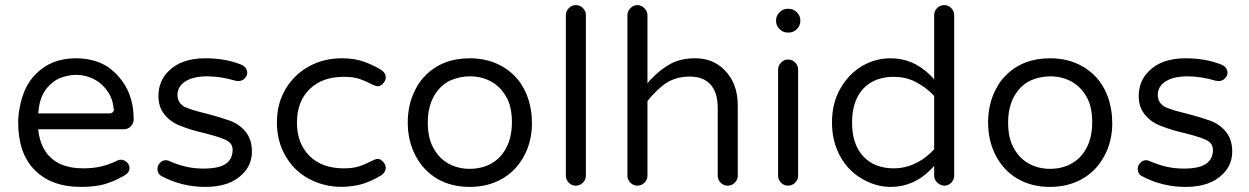

<svg xmlns="http://www.w3.org/2000/svg" viewBox="-20 -733 4932 758"><path d="M467.8 -38.1Q491.2 -50.8 491.2 -69.3Q491.2 -83 480.5 -92.8Q469.7 -102.5 457 -102.5Q448.2 -102.5 442.4 -98.6Q410.2 -83 378.9 -75.7Q347.7 -68.4 307.6 -68.4Q209 -68.4 163.1 -129.9Q137.7 -165 131.8 -215.8L130.9 -222.7H467.8Q485.4 -222.7 496.6 -234.4Q507.8 -246.1 507.8 -261.7Q507.8 -372.1 437.5 -442.4Q421.9 -458 403.3 -470.7Q350.6 -502.9 279.3 -502.9Q182.6 -502.9 122.1 -441.4Q74.2 -394.5 58.6 -312.5Q51.8 -281.2 51.8 -249Q51.8 -127 117.7 -61Q183.6 4.9 299.8 4.9Q354.5 4.9 391.1 -5.4Q427.7 -15.6 467.8 -38.1ZM429.7 -301.8Q429.7 -293.9 424.8 -289.6Q419.9 -285.2 411.1 -285.2H130.9L131.8 -291Q136.7 -367.2 186.5 -406.2Q199.2 -417 211.9 -422.9Q248 -437.5 280.3 -437.5Q316.4 -437.5 349.1 -421.4Q381.8 -405.3 404.3 -373Q424.8 -344.7 428.7 -304.7Q429.7 -302.7 429.7 -301.8Z M956.1 -446.3Q956.1 -450.2 955.1 -453.1Q953.1 -460 949.2 -465.8L945.3 -469.7Q940.4 -474.6 930.7 -478.5Q868.2 -502.9 791 -502.9Q695.3 -502.9 645.5 -452.1Q605.5 -413.1 605.5 -353.5Q605.5 -309.6 629.9 -280.3Q654.3 -250 694.3 -235.4Q736.3 -218.8 789.1 -207Q861.3 -188.5 879.9 -175.8Q898.4 -163.1 898.4 -141.6Q898.4 -100.6 864.3 -82Q835.9 -67.4 785.2 -67.4Q747.1 -67.4 715.3 -74.7Q683.6 -82 649.4 -96.7Q642.6 -100.6 634.8 -100.6Q621.1 -100.6 611.3 -89.8Q601.6 -79.1 601.6 -66.4Q601.6 -48.8 615.2 -39.1Q696.3 4.9 791 4.9Q887.7 4.9 937.5 -45.9Q974.6 -82 974.6 -134.8Q974.6 -180.7 951.2 -210.9Q927.7 -241.2 889.6 -255.9Q848.6 -270.5 795.9 -284.2Q735.4 -298.8 710 -310.5Q680.7 -326.2 680.7 -358.4Q680.7 -392.6 713.9 -413.1Q745.1 -431.6 798.3 -431.6Q851.6 -431.6 910.2 -414.1L921.9 -413.1Q935.5 -413.1 945.3 -422.9Q956.1 -433.6 956.1 -446.3Z M1452.1 -99.6Q1417 -82 1394 -75.2Q1371.1 -68.4 1336.9 -68.4Q1251 -68.4 1201.7 -117.7Q1152.3 -167 1152.3 -249Q1152.3 -332 1202.1 -380.9Q1252 -429.7 1336.9 -429.7Q1371.1 -429.7 1394.5 -422.9Q1417 -416 1452.1 -398.4Q1462.9 -392.6 1471.7 -392.6Q1482.4 -392.6 1492.2 -403.3Q1502.9 -415 1502.9 -426.8Q1502.9 -436.5 1499.5 -441.9Q1496.1 -447.3 1493.2 -450.2Q1489.3 -454.1 1485.4 -457Q1449.2 -478.5 1413.1 -490.7Q1377 -502.9 1329.1 -502.9Q1258.8 -502.9 1201.2 -471.7Q1143.6 -440.4 1109.4 -384.8Q1073.2 -326.2 1073.2 -250Q1073.2 -173.8 1108.4 -115.2Q1153.3 -38.1 1242.2 -8.8Q1304.7 11.7 1374 1Q1427.7 -5.9 1485.4 -41L1492.2 -46.9Q1502.9 -56.6 1502.9 -71.3Q1502.9 -74.2 1502 -77.1Q1501 -80.1 1500 -83Q1497.1 -89.8 1491.2 -95.7Q1481.4 -105.5 1472.2 -105.5Q1462.9 -105.5 1452.1 -99.6Z M2076.2 -296.9Q2066.4 -361.3 2031.2 -410.2Q2003.9 -447.3 1962.9 -470.7Q1907.2 -502.9 1835 -502.9Q1726.6 -502.9 1660.2 -435.5Q1636.7 -413.1 1621.1 -381.8Q1589.8 -323.2 1589.8 -249.5Q1589.8 -175.8 1621.1 -117.2Q1651.4 -59.6 1706.1 -27.3Q1761.7 4.9 1834 4.9Q1906.2 4.9 1961.9 -26.9Q2017.6 -58.6 2048.8 -117.2Q2064.5 -145.5 2072.3 -178.7Q2080.1 -211.9 2080.1 -243.2Q2080.1 -274.4 2076.2 -296.9ZM1835 -66.4Q1789.1 -66.4 1752 -86.4Q1714.8 -106.4 1692.4 -146.5Q1668.9 -185.5 1668.9 -250Q1668.9 -336.9 1718.8 -387.7Q1735.4 -404.3 1754.9 -414.1Q1793.9 -431.6 1835 -431.6Q1880.9 -431.6 1918 -411.6Q1955.1 -391.6 1977.5 -352.5Q2001 -313.5 2001 -250Q2001 -162.1 1951.2 -111.3Q1916 -76.2 1862.3 -68.4Q1848.6 -66.4 1835 -66.4Z M2293 -39.1V-672.9Q2293 -684.6 2289.1 -690.4Q2276.4 -712.9 2252.9 -712.9Q2237.3 -712.9 2225.6 -700.7Q2213.9 -688.5 2213.9 -672.9V-39.1Q2213.9 -23.4 2225.6 -11.7Q2237.3 0 2252.9 0Q2269.5 0 2281.2 -11.7Q2293 -23.4 2293 -39.1Z M2536.1 -39.1V-334Q2575.2 -382.8 2613.3 -407.2Q2652.3 -430.7 2703.1 -430.7Q2753.9 -430.7 2782.2 -402.3Q2813.5 -371.1 2813.5 -306.6V-39.1Q2813.5 -23.4 2825.2 -11.7Q2836.9 0 2852.5 0Q2869.1 0 2880.9 -11.7Q2892.6 -23.4 2892.6 -39.1V-316.4Q2892.6 -405.3 2839.8 -457Q2794.9 -502.9 2724.6 -502.9Q2723.6 -502.9 2722.7 -502.9Q2669.9 -502.9 2629.9 -482.4Q2585.9 -459 2546.9 -417L2536.1 -404.3V-672.9Q2536.1 -688.5 2523.9 -700.7Q2511.7 -712.9 2496.1 -712.9Q2480.5 -712.9 2468.8 -700.7Q2457 -688.5 2457 -672.9V-39.1Q2457 -23.4 2468.8 -11.7Q2480.5 0 2496.1 0Q2512.7 0 2524.4 -11.7Q2536.1 -23.4 2536.1 -39.1Z M3088.9 -604.5H3094.7Q3112.3 -604.5 3126 -618.2Q3139.6 -631.8 3139.6 -649.4V-653.3Q3139.6 -670.9 3126 -684.6Q3112.3 -698.2 3094.7 -698.2H3088.9Q3071.3 -698.2 3057.6 -684.6Q3043.9 -670.9 3043.9 -653.3V-649.4Q3043.9 -631.8 3057.6 -618.2Q3071.3 -604.5 3088.9 -604.5ZM3130.9 -39.1V-458Q3130.9 -474.6 3119.1 -486.3Q3107.4 -498 3090.8 -498Q3075.2 -498 3063.5 -485.8Q3051.8 -473.6 3051.8 -458V-39.1Q3051.8 -23.4 3063.5 -11.7Q3075.2 0 3090.8 0Q3107.4 0 3119.1 -11.7Q3130.9 -23.4 3130.9 -39.1Z M3668 -78.1V-39.1Q3668 -23.4 3680.7 -11.7Q3692.4 -1 3708 0Q3723.6 0 3735.4 -11.7Q3747.1 -23.4 3747.1 -39.1V-672.9Q3747.1 -689.5 3735.4 -701.2Q3723.6 -712.9 3708 -712.9Q3691.4 -712.9 3679.7 -701.2Q3668 -689.5 3668 -672.9V-419.9Q3655.3 -433.6 3653.3 -435.5Q3585.9 -502.9 3496.1 -502.9Q3435.5 -502.9 3383.3 -472.2Q3331.1 -441.4 3297.9 -383.8Q3264.6 -326.2 3264.6 -250Q3264.6 -173.8 3297.4 -115.2Q3330.1 -56.6 3384.8 -26.4Q3438.5 4.9 3496.1 4.9Q3588.9 4.9 3657.2 -66.4ZM3508.8 -68.4Q3431.6 -68.4 3387.7 -116.2Q3343.8 -164.1 3343.8 -249Q3343.8 -337.9 3391.6 -386.7Q3435.5 -429.7 3508.8 -429.7Q3553.7 -429.7 3591.8 -411.1Q3634.8 -389.6 3668 -354.5V-143.6Q3652.3 -127 3641.1 -118.2Q3629.9 -109.4 3623 -104.5Q3568.4 -68.4 3508.8 -68.4Z M4367.2 -296.9Q4357.4 -361.3 4322.3 -410.2Q4294.9 -447.3 4253.9 -470.7Q4198.2 -502.9 4126 -502.9Q4017.6 -502.9 3951.2 -435.5Q3927.7 -413.1 3912.1 -381.8Q3880.9 -323.2 3880.9 -249.5Q3880.9 -175.8 3912.1 -117.2Q3942.4 -59.6 3997.1 -27.3Q4052.7 4.9 4125 4.9Q4197.3 4.9 4252.9 -26.9Q4308.6 -58.6 4339.8 -117.2Q4355.5 -145.5 4363.3 -178.7Q4371.1 -211.9 4371.1 -243.2Q4371.1 -274.4 4367.2 -296.9ZM4126 -66.4Q4080.1 -66.4 4043 -86.4Q4005.9 -106.4 3983.4 -146.5Q3960 -185.5 3960 -250Q3960 -336.9 4009.8 -387.7Q4026.4 -404.3 4045.9 -414.1Q4085 -431.6 4126 -431.6Q4171.9 -431.6 4209 -411.6Q4246.1 -391.6 4268.6 -352.5Q4292 -313.5 4292 -250Q4292 -162.1 4242.2 -111.3Q4207 -76.2 4153.3 -68.4Q4139.6 -66.4 4126 -66.4Z M4826.2 -446.3Q4826.2 -450.2 4825.2 -453.1Q4823.2 -460 4819.3 -465.8L4815.4 -469.7Q4810.5 -474.6 4800.8 -478.5Q4738.3 -502.9 4661.1 -502.9Q4565.4 -502.9 4515.6 -452.1Q4475.6 -413.1 4475.6 -353.5Q4475.6 -309.6 4500 -280.3Q4524.4 -250 4564.5 -235.4Q4606.4 -218.8 4659.2 -207Q4731.4 -188.5 4750 -175.8Q4768.6 -163.1 4768.6 -141.6Q4768.6 -100.6 4734.4 -82Q4706.1 -67.4 4655.3 -67.4Q4617.2 -67.4 4585.4 -74.7Q4553.7 -82 4519.5 -96.7Q4512.7 -100.6 4504.9 -100.6Q4491.2 -100.6 4481.4 -89.8Q4471.7 -79.1 4471.7 -66.4Q4471.7 -48.8 4485.4 -39.1Q4566.4 4.9 4661.1 4.9Q4757.8 4.9 4807.6 -45.9Q4844.7 -82 4844.7 -134.8Q4844.7 -180.7 4821.3 -210.9Q4797.9 -241.2 4759.8 -255.9Q4718.8 -270.5 4666 -284.2Q4605.5 -298.8 4580.1 -310.5Q4550.8 -326.2 4550.8 -358.4Q4550.8 -392.6 4584 -413.1Q4615.2 -431.6 4668.5 -431.6Q4721.7 -431.6 4780.3 -414.1L4792 -413.1Q4805.7 -413.1 4815.4 -422.9Q4826.2 -433.6 4826.2 -446.3Z"/></svg>

Font: FakePearl
Style: Light
Weight: 350
Version: Version 1.2